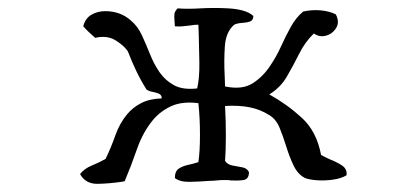

<svg xmlns="http://www.w3.org/2000/svg" viewBox="-20 -494 1040 482"><path d="M850 -54Q837 -46 816 -43Q795 -40 775.5 -41.5Q756 -43 746 -47Q728 -56 717.5 -77.5Q707 -99 699 -125Q691 -151 682 -173Q673 -195 656 -205Q634 -219 607.5 -224.5Q581 -230 545 -228Q547 -191 547 -153.5Q547 -116 545 -90Q551 -81 563.5 -78.5Q576 -76 588 -74Q600 -72 605 -62Q605 -44 591 -42Q577 -40 560 -41Q555 -42 550.5 -42Q546 -42 541 -42Q533 -42 524 -41Q515 -40 506 -40Q481 -38 456.5 -37.5Q432 -37 419 -47Q419 -64 428.5 -70.5Q438 -77 452 -80Q466 -83 478 -87Q482 -113 482 -156Q482 -199 478 -235Q438 -240 411 -228Q384 -216 365 -194Q339 -163 324 -120Q309 -77 293 -39Q291 -39 288 -38Q255 -33 225 -32.5Q195 -32 181 -57Q192 -71 210.5 -78.5Q229 -86 245 -95Q259 -124 269.5 -154Q280 -184 299 -207Q313 -224 334 -235Q355 -246 386 -247Q386 -256 378.5 -259Q371 -262 362.5 -263.5Q354 -265 348 -269Q334 -291 322.5 -315Q311 -339 301 -365Q292 -379 270.5 -392.5Q249 -406 219 -399Q211 -406 203.5 -413Q196 -420 189 -428Q194 -448 209.5 -457Q225 -466 244 -466Q282 -466 308 -443Q326 -428 336.5 -405Q347 -382 357 -357Q367 -332 381 -312Q395 -292 417 -280Q439 -268 475 -272Q481 -298 480.5 -336.5Q480 -375 479 -404Q479 -412 478.5 -419.5Q478 -427 478 -432Q473 -432 467.5 -431.5Q462 -431 457 -430Q448 -429 439 -428Q430 -427 419 -428Q419 -432 418.5 -436Q418 -440 418 -443Q417 -453 418 -459.5Q419 -466 426 -473Q437 -472 452 -472Q467 -472 483 -473Q501 -474 518.5 -474Q536 -474 553 -473Q573 -472 589.5 -467.5Q606 -463 616 -454Q616 -443 607.5 -440Q599 -437 588 -436.5Q577 -436 568 -432Q547 -414 544.5 -378Q542 -342 544 -305Q544 -298 544.5 -291Q545 -284 545 -277Q588 -268 614.5 -285Q641 -302 659 -330Q674 -352 685.5 -377.5Q697 -403 710 -426.5Q723 -450 741 -465Q763 -470 785 -468Q807 -466 823 -458Q833 -439 824 -424Q815 -409 798.5 -404.5Q782 -400 768 -410Q746 -389 731 -359Q716 -329 700 -301.5Q684 -274 656 -257Q701 -232 738 -198Q775 -164 786 -105Q791 -102 796.5 -99.5Q802 -97 808 -94Q824 -88 838 -79Q852 -70 850 -54Z"/></svg>

Font: Yuji Syuku
Style: Regular
Weight: 400
Designer: Kataoka Yuji
Foundry: Kinuta Font Factory
Version: Version 3.002